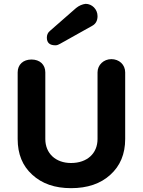

<svg xmlns="http://www.w3.org/2000/svg" viewBox="-20 -964 744 1000"><path d="M240 -803C229 -794 224 -782 224 -768C224 -741 239 -728 269 -728C280 -728 286 -733 293 -736L461 -830C479 -840 488 -857 488 -880C488 -916 459 -944 426 -944C409 -942 392 -935 376 -922ZM488 -240C488 -165 434 -115 350 -115C270 -115 216 -165 216 -240V-587C216 -628 187 -654 144 -654C101 -654 72 -628 72 -587V-240C72 -162 97 -100 148 -54C199 -7 266 16 350 16C435 16 504 -7 555 -54C606 -100 632 -162 632 -240V-587C632 -628 600 -656 560 -656C520 -656 488 -626 488 -587Z"/></svg>

Font: Dongle
Style: Bold
Weight: 700
Designer: Yanghee Ryu
Foundry: Yanghee Ryu
Version: Version 2.000